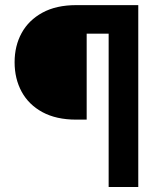

<svg xmlns="http://www.w3.org/2000/svg" viewBox="-20 -748 639 768"><path d="M525.8 -613.3H326.7V-269.5H284.7Q205.1 -269.5 150 -299.3Q94.9 -329.1 66.6 -381.1Q38.4 -433.1 38.4 -499Q38.4 -564.5 66.6 -616Q94.9 -667.5 150 -697.5Q205 -727.5 284.7 -727.5H525.8ZM414.6 0V-727.5H533.1V0Z"/></svg>

Font: Inter Variable LoSnoCo
Style: Regular
Weight: 400
Designer: Rasmus Andersson
Foundry: rsms
Version: Version 4.000;git-a52131595; featfreeze: case,dlig,ss01,ss02